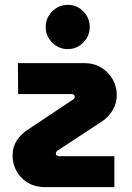

<svg xmlns="http://www.w3.org/2000/svg" viewBox="-20 -774 545 794"><path d="M169 0Q106 0 69 -39Q32 -78 32 -131Q32 -166 49.5 -193Q67 -220 97 -239L280 -361Q289 -366 289 -373Q289 -385 275 -385H55L54 -513H329Q368 -513 398.5 -494.5Q429 -476 446 -446Q463 -416 463 -381Q463 -348 446.5 -319.5Q430 -291 402 -272L219 -152Q211 -146 211 -140Q211 -128 225 -128H453V0ZM260 -571Q223 -571 196 -598Q169 -625 169 -662Q169 -700 196 -727Q223 -754 260 -754Q298 -754 324.5 -727Q351 -700 351 -662Q351 -625 324.5 -598Q298 -571 260 -571Z"/></svg>

Font: MuseoModerno
Style: Bold
Weight: 700
Designer: Pablo Cosgaya, Héctor Gatti, Marcela Romero, and the Authors of The MuseoModerno Project.
Foundry: Omnibus-Type Team
Version: Version 1.001